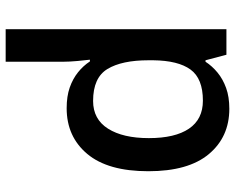

<svg xmlns="http://www.w3.org/2000/svg" viewBox="-94 -706 810 661"><g transform="rotate(-90 310.5 -375.0)"><path d="M267 10Q170 10 111 -60.5Q52 -131 52 -269Q52 -408 111.5 -479Q171 -550 269 -550Q310 -550 340 -539.5Q370 -529 392.5 -511Q415 -493 430 -470H436Q434 -485 431.5 -513Q429 -541 429 -561V-760H541V0H453L434 -72H429Q414 -49 391.5 -30.5Q369 -12 338.5 -1Q308 10 267 10ZM295 -81Q371 -81 402 -123.5Q433 -166 434 -252V-268Q434 -360 404 -409.5Q374 -459 294 -459Q231 -459 198.5 -407.5Q166 -356 166 -267Q166 -177 198.5 -129Q231 -81 295 -81Z"/></g></svg>

Font: Noto Sans Oriya Medium
Style: Regular
Weight: 500
Version: Version 2.003